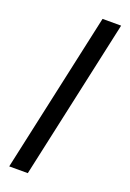

<svg xmlns="http://www.w3.org/2000/svg" viewBox="-185 -863 764 1126"><g transform="rotate(20 197.0 -300.0)"><path d="M30 200 248.5 -800H364.5L146 200Z"/></g></svg>

Font: Big Shoulders Stencil Text
Style: Bold
Weight: 700
Designer: Patric King
Foundry: XO Type Co
Version: Version 1.000